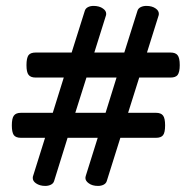

<svg xmlns="http://www.w3.org/2000/svg" viewBox="-20 -610 640 641"><path d="M580.1 -392.6Q580.1 -369.1 572.8 -359.4Q565.9 -351.1 549.3 -351.1H444.8L407.7 -233.4H500.5Q517.6 -233.4 524.4 -224.1Q531.2 -215.3 531.2 -191.4Q531.2 -167.5 524.4 -158.7Q517.6 -149.9 500.5 -149.9H381.8L336.4 -5.4Q334 2.4 325.9 6.6Q317.9 10.7 307.1 10.7Q288.1 10.7 276.4 2Q265.1 -5.9 265.1 -16.1Q265.1 -18.1 266.1 -22L306.2 -149.9H205.6L160.6 -5.4Q158.2 2.4 149.9 6.6Q141.6 10.7 130.9 10.7Q112.8 10.7 100.1 2Q89.4 -5.4 89.4 -15.6Q89.4 -20 90.3 -22L130.4 -149.9H50.3Q32.7 -149.9 25.9 -159.2Q19.5 -168.9 19.5 -191.4Q19.5 -215.3 26.4 -224.1Q33.2 -233.4 50.3 -233.4H156.2L192.9 -351.1H99.1Q82 -351.1 75.2 -360.4Q68.4 -369.1 68.4 -392.6Q68.4 -416 75.2 -425.8Q82 -434.6 99.1 -434.6H219.2L263.2 -574.2Q265.6 -582 273.7 -586.2Q281.7 -590.3 292.5 -590.3Q301.3 -590.3 309.6 -588.1Q317.9 -585.9 323.7 -581.5Q334.5 -574.2 334.5 -564Q334.5 -559.6 333.5 -557.6L294.9 -434.6H395L439 -574.2Q441.4 -582 449.7 -586.2Q458 -590.3 468.8 -590.3Q487.8 -590.3 500 -581.5Q510.3 -574.2 510.3 -564Q510.3 -560.1 509.3 -557.6L470.7 -434.6H549.3Q565.9 -434.6 572.8 -425.8Q580.1 -417 580.1 -392.6ZM332.5 -233.4 369.1 -351.1H268.6L231.4 -233.4Z"/></svg>

Font: Courier Prime Medium
Style: Regular
Weight: 500
Designer: Alan Dague-Greene
Foundry: Quote-Unquote Apps
Version: Version 1.202